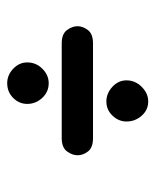

<svg xmlns="http://www.w3.org/2000/svg" viewBox="32 -542 441 546"><g transform="rotate(-90 253.0 -269.5)"><path d="M237 -69Q213 -69 196.5 -87.5Q180 -106 180 -131Q180 -153 196.5 -170.5Q213 -188 237 -188Q260 -188 278.5 -171Q297 -154 297 -131Q297 -106 278.5 -87.5Q260 -69 237 -69ZM133 -226Q106 -226 95 -240Q84 -254 84 -270Q84 -285 95 -300Q106 -315 133 -315H402Q429 -315 440 -300Q451 -285 451 -270Q451 -255 440 -240.5Q429 -226 402 -226ZM289 -352Q264 -352 247 -370.5Q230 -389 230 -413Q230 -436 247 -453Q264 -470 289 -470Q312 -470 330 -453Q348 -436 348 -413Q348 -388 330 -370Q312 -352 289 -352Z"/></g></svg>

Font: Edu VIC WA NT Beginner SemiBold
Style: Regular
Weight: 600
Designer: Tina and Corey Anderson
Foundry: Google for Education
Version: Version 1.003